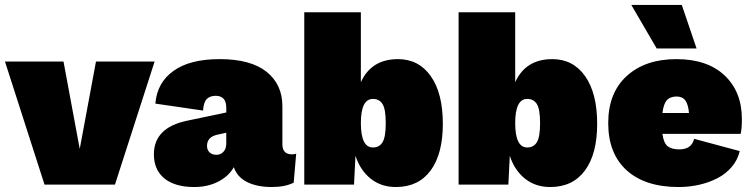

<svg xmlns="http://www.w3.org/2000/svg" viewBox="-30 -750 3050 780"><path d="M359.9 -500H598.1L437 0H150.9L-9.8 -500H228L293.9 -145Z M889.2 -312Q889.2 -360.8 846.2 -360.8Q823.2 -360.8 810.1 -347.7Q796.9 -334.5 794.9 -300.8L601.1 -329.1Q607.9 -414.1 674.6 -461.9Q741.2 -509.8 862.3 -509.8Q988.3 -509.8 1052.7 -458.5Q1117.2 -407.2 1117.2 -318.8V-164.1Q1117.2 -123 1156.2 -123Q1167.5 -123 1173.3 -126L1163.1 -7.8Q1127.4 9.8 1074.2 9.8Q1014.6 9.8 974.1 -10.3Q933.6 -30.3 919.9 -70.8Q899.4 -34.2 856.7 -12.2Q814 9.8 759.3 9.8Q680.7 9.8 637.9 -25.1Q595.2 -60.1 595.2 -123Q595.2 -231.9 731 -259.8L889.2 -293ZM811 -157.2Q811 -141.1 821.3 -131.1Q831.5 -121.1 849.1 -121.1Q866.2 -121.1 877.7 -133.3Q889.2 -145.5 889.2 -167V-210.9L850.1 -202.1Q811 -192.4 811 -157.2Z M1578.1 9.8Q1518.1 9.8 1475.6 -24.4Q1433.1 -58.6 1414.1 -117.2L1408.2 0H1206.1V-700.2H1436V-416Q1478.5 -509.8 1586.9 -509.8Q1671.4 -509.8 1720.2 -440.4Q1769 -371.1 1769 -247.1Q1769 -124.5 1719.5 -57.4Q1669.9 9.8 1578.1 9.8ZM1484.9 -150.9Q1511.2 -150.9 1524.2 -172.4Q1537.1 -193.8 1537.1 -250Q1537.1 -306.2 1524.2 -327.1Q1511.2 -348.1 1484.9 -348.1Q1436 -348.1 1436 -250Q1436 -150.9 1484.9 -150.9Z M2205.1 9.8Q2145 9.8 2102.5 -24.4Q2060.1 -58.6 2041 -117.2L2035.2 0H1833V-700.2H2063V-416Q2105.5 -509.8 2213.9 -509.8Q2298.3 -509.8 2347.2 -440.4Q2396 -371.1 2396 -247.1Q2396 -124.5 2346.4 -57.4Q2296.9 9.8 2205.1 9.8ZM2111.8 -150.9Q2138.2 -150.9 2151.1 -172.4Q2164.1 -193.8 2164.1 -250Q2164.1 -306.2 2151.1 -327.1Q2138.2 -348.1 2111.8 -348.1Q2063 -348.1 2063 -250Q2063 -150.9 2111.8 -150.9Z M2739.7 -730 2799.8 -553.2H2637.7L2534.7 -730ZM2727.1 9.8Q2590.8 9.8 2515.9 -58.1Q2440.9 -126 2440.9 -250Q2440.9 -372.6 2516.1 -441.2Q2591.3 -509.8 2717.8 -509.8Q2843.3 -509.8 2913.6 -443.6Q2983.9 -377.4 2983.9 -266.1Q2983.9 -228 2979 -206.1H2661.1Q2666 -169.4 2682.1 -156.2Q2698.2 -143.1 2730 -143.1Q2779.3 -143.1 2790 -186L2975.1 -136.2Q2966.8 -100.1 2942.6 -71.8Q2918.5 -43.5 2884.3 -25.9Q2850.1 -8.3 2810.1 0.7Q2770 9.8 2727.1 9.8ZM2718.8 -357.9Q2692.4 -357.9 2679 -342.8Q2665.5 -327.6 2661.1 -291H2769Q2766.1 -325.2 2754.4 -341.6Q2742.7 -357.9 2718.8 -357.9Z"/></svg>

Font: Work Sans Black
Style: Regular
Weight: 900
Designer: Wei Huang
Foundry: Wei Huang
Version: Version 2.012